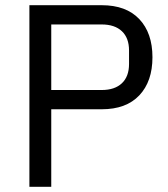

<svg xmlns="http://www.w3.org/2000/svg" viewBox="-20 -718 646 738"><path d="M93 0V-698H371Q465 -698 515.5 -644.5Q566 -591 566 -498Q566 -405 515.5 -351.5Q465 -298 371 -298H177V0ZM177 -372H371Q421 -372 448.5 -398Q476 -424 476 -472V-524Q476 -572 448.5 -598Q421 -624 371 -624H177Z"/></svg>

Font: IBM Plex Sans Arabic
Style: Regular
Weight: 400
Designer: Mike Abbink, Paul van der Laan, Pieter van Rosmalen, Wael Morcos, Khajak Apelian
Foundry: Bold Monday
Version: Version 1.1